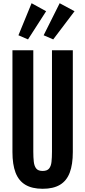

<svg xmlns="http://www.w3.org/2000/svg" viewBox="-20 -1175 535 1205"><path d="M248 9.8Q181.2 9.8 139.2 -15.4Q97.2 -40.5 77.6 -91.6Q58.1 -142.6 58.1 -220.7V-859.4H189V-223.1Q189 -187 192.1 -159.7Q195.3 -132.3 207.5 -117.2Q219.7 -102.1 247.6 -102.1Q275.4 -102.1 287.8 -116.9Q300.3 -131.8 303.2 -159.2Q306.2 -186.5 306.2 -223.1V-859.4H437V-220.7Q437 -142.6 417.7 -91.6Q398.4 -40.5 356.7 -15.4Q314.9 9.8 248 9.8ZM314 -927.7 253.9 -953.6 354.5 -1154.8 447.8 -1104.5ZM155.8 -927.7 95.7 -953.6 178.2 -1154.8 269.5 -1104.5Z"/></svg>

Font: Antonio
Style: Bold
Weight: 700
Designer: Vernon Adams
Foundry: Vernon Adams
Version: Version 1.002